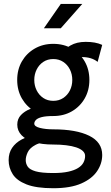

<svg xmlns="http://www.w3.org/2000/svg" viewBox="-20 -743 570 987"><path d="M278.8 -459.5 342.8 -434.1Q356.4 -441.9 367.9 -445.8Q379.4 -449.7 399.9 -449.7Q425.8 -449.7 446 -443.6Q466.3 -437.5 481.9 -424.8L505.4 -512.2Q487.3 -520.5 466.3 -524.2Q445.3 -527.8 420.4 -527.8Q374.5 -527.8 342.3 -509.3Q310.1 -490.7 278.8 -459.5ZM253.9 -205.1Q228.5 -205.1 196.8 -200Q165 -194.8 135.7 -183.1Q106.4 -171.4 87.6 -151.6Q68.8 -131.8 68.8 -102.5Q68.8 -70.8 90.8 -47.9Q112.8 -24.9 154.1 -12.5Q195.3 0 253.9 0V-78.1Q214.4 -78.1 185.3 -85.4Q156.2 -92.8 156.2 -107.4Q156.2 -117.2 164.6 -126.2Q172.9 -135.3 194.1 -140.9Q215.3 -146.5 253.9 -146.5ZM505.4 53.7Q505.4 -12.2 438.5 -45.2Q371.6 -78.1 253.9 -78.1V0Q290 0 320.1 3.7Q350.1 7.3 371.8 14.6Q393.6 22 405.5 33Q417.5 43.9 417.5 58.6Q417.5 76.7 408.9 92.8Q400.4 108.9 381.1 120.8Q361.8 132.8 330.6 139.6Q299.3 146.5 253.9 146.5Q193.4 146.5 163.1 137.7Q132.8 128.9 122.6 113.8Q112.3 98.6 112.3 80.1Q112.3 61.5 122.6 39.6Q132.8 17.6 163.1 1.5Q193.4 -14.6 253.9 -14.6V-58.6Q206.5 -58.6 164.8 -50.8Q123 -43 91.6 -26.1Q60.1 -9.3 42.2 17.1Q24.4 43.5 24.4 80.1Q24.4 119.1 45.2 152.1Q65.9 185.1 116 204.8Q166 224.6 253.9 224.6Q342.3 224.6 397.7 200.2Q453.1 175.8 479.2 136.7Q505.4 97.7 505.4 53.7ZM156.2 -332Q156.2 -361.3 168.5 -385.7Q180.7 -410.2 202.6 -424.8Q224.6 -439.5 253.9 -439.5Q283.2 -439.5 305.2 -424.8Q327.1 -410.2 339.4 -385.7Q351.6 -361.3 351.6 -332Q351.6 -302.7 339.4 -278.3Q327.1 -253.9 305.2 -239.3Q283.2 -224.6 253.9 -224.6Q224.6 -224.6 202.6 -239.3Q180.7 -253.9 168.5 -278.3Q156.2 -302.7 156.2 -332ZM68.4 -332Q68.4 -278.8 92.5 -236.8Q116.7 -194.8 158.7 -170.7Q200.7 -146.5 253.9 -146.5Q307.6 -146.5 349.4 -170.7Q391.1 -194.8 415.3 -236.8Q439.5 -278.8 439.5 -332Q439.5 -385.7 415.3 -427.5Q391.1 -469.2 349.4 -493.4Q307.6 -517.6 253.9 -517.6Q200.7 -517.6 158.7 -493.4Q116.7 -469.2 92.5 -427.5Q68.4 -385.7 68.4 -332ZM292.5 -597.7 402.8 -722.7H292.5L205.6 -597.7Z"/></svg>

Font: Giphurs
Style: Regular
Weight: 400
Version: Version 2.010